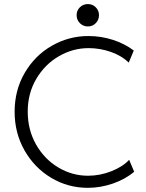

<svg xmlns="http://www.w3.org/2000/svg" viewBox="-20 -902 708 930"><path d="M50.8 -360.4Q50.8 -465.3 99.9 -549.3Q148.9 -633.3 231.2 -680.4Q313.5 -727.5 408.2 -727.5Q469.7 -727.5 527.6 -708.7Q585.4 -689.9 627.9 -657.2L603.5 -598.6Q569.3 -632.3 516.8 -650.6Q464.4 -668.9 409.2 -668.9Q333 -668.9 265.1 -629.6Q197.3 -590.3 155.8 -520Q114.3 -449.7 114.3 -361.3Q114.3 -273.4 154.5 -202.4Q194.8 -131.3 262 -91.1Q329.1 -50.8 406.2 -50.8Q464.8 -50.8 520 -72.8Q575.2 -94.7 605.5 -127.9L629.9 -70.3Q587.9 -34.2 527.6 -13.2Q467.3 7.8 405.3 7.8Q309.1 7.8 227.8 -40.8Q146.5 -89.4 98.6 -173.8Q50.8 -258.3 50.8 -360.4ZM351.1 -828.6Q351.1 -851.1 366.9 -866.7Q382.8 -882.3 405.8 -882.3Q428.2 -882.3 443.8 -866.7Q459.5 -851.1 459.5 -828.6Q459.5 -805.7 443.8 -789.8Q428.2 -773.9 405.8 -773.9Q382.8 -773.9 366.9 -789.8Q351.1 -805.7 351.1 -828.6Z"/></svg>

Font: Reddit Sans Chocolate Light
Style: Regular
Weight: 300
Designer: Stephen Hutchings
Foundry: Reddit
Version: Version 1.013